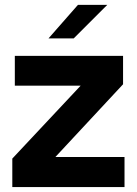

<svg xmlns="http://www.w3.org/2000/svg" viewBox="-20 -757 554 777"><path d="M176.3 -601.6 295.4 -737.3H414.1L278.3 -601.6ZM483.9 -121.6V0H29.8V-115.2L306.2 -410.2H40V-530.8H478V-416L204.1 -121.6Z"/></svg>

Font: Epilogue
Style: Bold
Weight: 700
Designer: Tyler Finck
Foundry: Etcetera Type Co
Version: Version 2.112